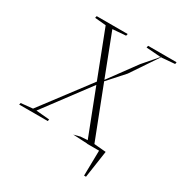

<svg xmlns="http://www.w3.org/2000/svg" viewBox="-223 -813 1059 1122"><g transform="rotate(30 306.5 -252.0)"><path d="M101 -661 176 -654 296 -343 52 -20 -27 -12 -30 0H163L165 -12L75 -20L303 -325L421 -20L374 -17L331 -6L429 -1V0H509L506 170H519L546 -13L466 -20L332 -366L429 -474L550 -654H558L641 -661L643 -674H451L448 -661L541 -654H547L464 -558L329 -374L221 -654L310 -661L313 -674H104Z"/></g></svg>

Font: Source Serif 4 Display Light
Style: Italic
Weight: 300
Italic angle: -12°
Designer: Frank Grießhammer
Foundry: Adobe Systems Incorporated
Version: Version 4.004;hotconv 1.0.117;makeotfexe 2.5.65602